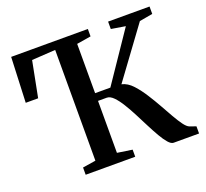

<svg xmlns="http://www.w3.org/2000/svg" viewBox="-126 -895 1123 1047"><g transform="rotate(-20 435.0 -371.5)"><path d="M200 0V-42L276 -54L276.5 -696.5L139.5 -688L99 -480.5H27L38 -743H483V-700L400.5 -686.5V-400.5H489L683 -686.5L600.5 -700V-743H841V-700L764.5 -686.5L552 -397Q586 -389.5 615.2 -357.5Q644.5 -325.5 670 -284.5Q692.5 -249.5 713.5 -211.8Q734.5 -174 753.8 -140.2Q773 -106.5 789.8 -83.5Q806.5 -60.5 821 -54.5L858 -41.5V0H710.5Q696.5 0 680 -18.8Q663.5 -37.5 645.8 -68.2Q628 -99 609.2 -135.8Q590.5 -172.5 571.5 -209.5Q551.5 -248.5 531.2 -281.5Q511 -314.5 491 -335Q471 -355.5 451.5 -355.5H401V-54L487.5 -41V0Z"/></g></svg>

Font: Merriweather 60pt SemiBold
Style: Regular
Weight: 600
Version: Version 2.100